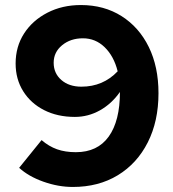

<svg xmlns="http://www.w3.org/2000/svg" viewBox="-20 -731 685 762"><path d="M301 -711Q393 -711 462.5 -667Q532 -623 570.5 -544.5Q609 -466 609 -361Q609 -250 566.5 -166Q524 -82 447.5 -35.5Q371 11 269 11Q211 11 152 -10Q93 -31 56 -65L145 -175Q174 -150 206.5 -138.5Q239 -127 281 -127Q367 -127 411.5 -189Q456 -251 456 -366Q423 -319 376.5 -293Q330 -267 277 -267Q208 -267 155 -294Q102 -321 72 -369Q42 -417 42 -479Q42 -546 75.5 -598Q109 -650 168 -680.5Q227 -711 301 -711ZM303 -387Q389 -387 447 -448Q432 -508 395.5 -543.5Q359 -579 309 -579Q260 -579 226.5 -551.5Q193 -524 193 -482Q193 -440 223.5 -413.5Q254 -387 303 -387Z"/></svg>

Font: Red Hat Display Black
Style: Regular
Weight: 900
Designer: Pentagram, MCKL
Foundry: Pentagram, MCKL
Version: Version 1.023; ttfautohint (v1.8.3)